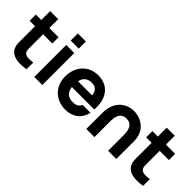

<svg xmlns="http://www.w3.org/2000/svg" viewBox="60 -1507 2293 2293"><g transform="rotate(45 1206.5 -360.0)"><path d="M394 0V-113C330 -104 273 -102 249 -140C236 -160 238 -195 238 -237V-435H394V-540H238V-690H102V-540H10V-435H102V-229C102 -164 97 -116 124 -67C168 12 282 21 394 0Z M524 -615H660V-735H524ZM524 0H660V-540H524Z M1061 15C1182.5 15 1276.5 -51 1301 -172.5H1169C1142 -118.5 1106.5 -112 1053 -112C979.5 -112 936.5 -155 926.5 -232H1305.5C1322 -428 1223 -555 1053 -555C893 -555 780 -440 780 -263C780 -101 895 15 1061 15ZM930 -333C944 -401.5 986 -437 1059 -437C1124.5 -437 1158.5 -406 1168 -333Z M1771 -255V0H1909V-303C1909 -466 1789 -550.5 1665.5 -555C1536 -559.5 1403 -474.5 1403 -274L1402 0H1540L1541 -95H1540V-274C1540 -408 1608 -428 1655 -428C1771 -428 1771 -304 1771 -255Z M2363 0V-113C2299 -104 2242 -102 2218 -140C2205 -160 2207 -195 2207 -237V-435H2363V-540H2207V-690H2071V-540H1979V-435H2071V-229C2071 -164 2066 -116 2093 -67C2137 12 2251 21 2363 0Z"/></g></svg>

Font: Eudonet ExtraBold
Style: Regular
Weight: 800
Designer: Mikhail Sharanda
Foundry: Mikhail Sharanda
Version: Version 4.503;Glyphs 3.1.2 (3151)